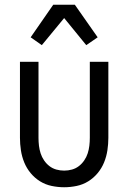

<svg xmlns="http://www.w3.org/2000/svg" viewBox="-20 -780 540 808"><path d="M250 8Q224 8 197.5 2.5Q171 -3 148.5 -17Q126 -31 109 -51.5Q92 -72 82 -96.5Q72 -121 68 -147.5Q64 -174 64 -200V-520H142V-200Q142 -183 144 -166.5Q146 -150 151 -134.5Q156 -119 165.5 -105Q175 -91 188 -81Q201 -71 217 -66.5Q233 -62 250 -62Q267 -62 283 -66.5Q299 -71 312 -81Q325 -91 334.5 -105Q344 -119 349 -134.5Q354 -150 356 -166.5Q358 -183 358 -200V-520H436V-200Q436 -174 432 -147.5Q428 -121 418 -96.5Q408 -72 391 -51.5Q374 -31 351.5 -17Q329 -3 302.5 2.5Q276 8 250 8ZM156 -590 109 -623 204 -760H295L391 -623L343 -590L250 -704Z"/></svg>

Font: Huly
Style: Regular
Weight: 400
Designer: Belleve Invis
Foundry: Belleve Invis
Version: Version 33.2.5; ttfautohint (v1.8.4)